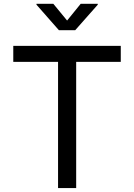

<svg xmlns="http://www.w3.org/2000/svg" viewBox="-20 -962 686 982"><path d="M47.9 -727.5H597.7V-645.5H369.6V0H276.9V-645.5H47.9ZM323.2 -856.9 392.6 -942.4H480V-938L364.7 -807.6H281.2L166.5 -938V-942.4H252.9Z"/></svg>

Font: Raveo Variable
Style: Regular
Weight: 400
Designer: Jakub Foglar, Rasmus Andersson (Inter)
Foundry: Jakubfoglar.com
Version: Version 1.000;Glyphs 3.2.3 (3260)